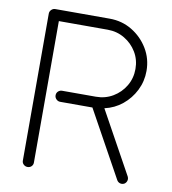

<svg xmlns="http://www.w3.org/2000/svg" viewBox="-81 -770 765 855"><g transform="rotate(10 302.0 -342.5)"><path d="M100 14Q90 14 82.5 7Q75 0 75 -10V-675Q75 -685 82.5 -692.5Q90 -700 100 -700H346Q402 -700 447.5 -672.5Q493 -645 520.5 -599.5Q548 -554 548 -499Q548 -452 527.5 -411Q507 -370 472 -341.5Q437 -313 392 -303L547 -22Q552 -12 549 -2.5Q546 7 538 12Q528 17 518.5 14Q509 11 504 2L339 -297H193Q183 -297 175.5 -304.5Q168 -312 168 -322Q168 -333 175.5 -340Q183 -347 193 -347H346Q388 -347 422.5 -367.5Q457 -388 477.5 -422.5Q498 -457 498 -499Q498 -541 477.5 -575Q457 -609 422.5 -629.5Q388 -650 346 -650H125V-10Q125 0 118 7Q111 14 100 14Z"/></g></svg>

Font: Zen Kurenaido
Style: ARC
Weight: 400
Designer: Yoshimichi Ohira
Foundry: Positype
Version: Version 1.001